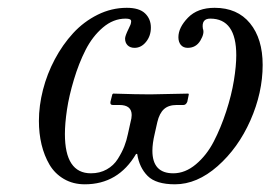

<svg xmlns="http://www.w3.org/2000/svg" viewBox="-20 -462 696 494"><path d="M303.2 -414.1Q271.5 -414.1 244.6 -391.1Q217.8 -368.2 200.2 -333.5Q182.6 -298.8 170.2 -257.3Q157.7 -215.8 152.3 -179.9Q147 -144 147 -117.2Q147 -16.1 213.9 -16.1Q236.8 -16.1 254.6 -26.1Q272.5 -36.1 283.2 -53.2Q293.9 -70.3 299.8 -85.4Q305.7 -100.6 309.1 -117.2L315.9 -147.9Q318.8 -158.2 318.8 -166Q318.8 -191.9 287.1 -191.9H270Q262.7 -191.9 264.2 -200.2L269 -219.2L271 -221.2Q333 -219.2 366.2 -219.2L464.8 -221.2L465.8 -219.2L461.9 -200.2Q458.5 -191.9 452.1 -191.9H435.1Q413.6 -191.9 401.9 -181.2Q390.1 -170.4 384.8 -147.9L377.9 -117.2Q372.1 -92.8 372.1 -74.2Q372.1 -16.1 425.8 -16.1Q456.5 -16.1 484.1 -39.3Q511.7 -62.5 530 -97.9Q548.3 -133.3 562 -175.3Q575.7 -217.3 581.8 -254.9Q587.9 -292.5 587.9 -319.8Q587.9 -414.1 521 -414.1Q498 -414.1 502 -388.2Q506.8 -376.5 495.6 -357.7Q484.4 -338.9 462.9 -338.9Q451.7 -338.9 445.3 -346.4Q439 -354 439 -366.2Q439 -391.1 463.6 -416.5Q488.3 -441.9 532.2 -441.9Q590.8 -441.9 623.3 -402.1Q655.8 -362.3 655.8 -294.9Q655.8 -223.6 624.3 -152.3Q592.8 -81.1 539.8 -34.4Q486.8 12.2 430.2 12.2Q381.3 12.2 359.9 -9.3Q338.4 -30.8 333 -65.9H330.1Q284.2 12.2 198.2 12.2Q168 12.2 144.5 -1.5Q121.1 -15.1 107.4 -38.3Q93.8 -61.5 86.9 -90.1Q80.1 -118.7 80.1 -150.9Q80.1 -189.9 90.6 -231Q101.1 -272 121.1 -309.6Q141.1 -347.2 168.2 -376.7Q195.3 -406.2 231.2 -424.1Q267.1 -441.9 306.2 -441.9Q338.4 -441.9 353.3 -427.5Q368.2 -413.1 368.2 -391.1Q368.2 -369.6 355.7 -354.2Q343.3 -338.9 326.2 -338.9Q314.9 -338.9 308.3 -345.5Q301.8 -352.1 301.8 -362.8Q301.8 -369.6 311 -388.2Q314.5 -395.5 315.7 -398.4Q316.9 -401.4 317.4 -406Q317.9 -410.6 314.2 -412.4Q310.5 -414.1 303.2 -414.1Z"/></svg>

Font: Common Serif
Style: Italic
Weight: 400
Italic angle: -12°
Designer: Philipp H. Poll, Khaled Hosny
Foundry: Stefan Peev, Context Ltd.
Version: Version 1.026